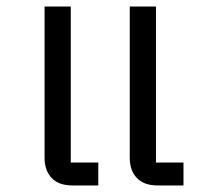

<svg xmlns="http://www.w3.org/2000/svg" viewBox="-20 -566 616 586"><path d="M201 0Q159 0 137.5 -23Q116 -46 116 -84V-546H196V-70H280V0ZM461 0Q419 0 397.5 -23Q376 -46 376 -84V-546H456V-70H540V0Z"/></svg>

Font: IBM Plex Sans Thai
Style: Regular
Weight: 400
Designer: Mike Abbink, Paul van der Laan, Pieter van Rosmalen, Ben Mitchell, Mark Frömberg
Foundry: Bold Monday
Version: Version 1.2